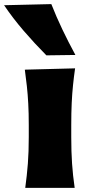

<svg xmlns="http://www.w3.org/2000/svg" viewBox="-76 -911 428 931"><path d="M46.4 0Q54.7 -60.5 59.1 -117.7Q63.5 -174.8 63.5 -246.6V-303.2Q63.5 -362.8 61 -408.4Q58.6 -454.1 54.2 -493.7Q49.8 -533.2 44.4 -573.2L288.1 -579.6Q282.2 -538.6 278.1 -498.3Q273.9 -458 271.7 -411.1Q269.5 -364.3 269.5 -303.2V-246.6Q269.5 -174.8 273.4 -117.7Q277.3 -60.5 286.1 0ZM148.9 -642.6Q91.3 -700.7 38.8 -761.7Q-13.7 -822.8 -56.2 -885.7L172.9 -891.1Q197.3 -829.1 226.6 -767.8Q255.9 -706.5 289.6 -644.5Z"/></svg>

Font: Pinar-DS1-FD ExtraBold
Style: Regular
Weight: 800
Designer: Amin Abedi
Version: Version 2.000